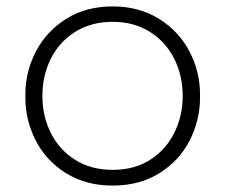

<svg xmlns="http://www.w3.org/2000/svg" viewBox="-20 -561 701 598"><path d="M59 -257V-267Q59 -338 92 -401Q125 -464 186.5 -502.5Q248 -541 331 -541Q413 -541 475 -502.5Q537 -464 570 -401Q603 -338 603 -267V-257Q603 -187 571 -124Q539 -61 477 -22Q415 17 331 17Q247 17 185 -22Q123 -61 91 -124Q59 -187 59 -257ZM549 -262Q549 -326 522.5 -378.5Q496 -431 446.5 -462Q397 -493 331 -493Q264 -493 214.5 -462Q165 -431 138.5 -378.5Q112 -326 112 -262Q112 -200 138 -147.5Q164 -95 213.5 -63.5Q263 -32 331 -32Q399 -32 448 -63.5Q497 -95 523 -147.5Q549 -200 549 -262Z"/></svg>

Font: Sora-SIA ExtraLight
Style: Regular
Weight: 200
Designer: Jonathan Barnbrook, Julián Moncada
Foundry: Barnbrook Fonts
Version: Version 2.000